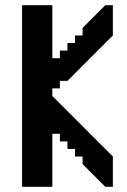

<svg xmlns="http://www.w3.org/2000/svg" viewBox="-20 -720 488 740"><path d="M210.8 -379.2V-408.3H240L415 -583.3V-700H385.8L298.3 -612.5V-583.3H269.2V-554.2H240V-525H210.8V-495.8H181.7V-700H65V0H181.7V-204.2H210.8V-175H240V-145.9H269.2V-116.7H298.3V-87.5L385.8 0H415V-116.7L181.7 -350V-379.2Z"/></svg>

Font: Stepalange
Style: Regular
Weight: 400
Designer: Szymon Furjan
Version: Version 1.005;Fontself Maker 3.5.8